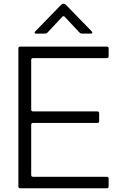

<svg xmlns="http://www.w3.org/2000/svg" viewBox="-20 -1014 649 1034"><path d="M89 0Q79 0 79 -10V-753Q79 -763 89 -763H555Q565 -763 565 -753V-711Q565 -701 555 -701H158Q148 -701 148 -691V-424Q148 -414 158 -414H504Q514 -414 514 -404V-362Q514 -352 504 -352H158Q148 -352 148 -342V-72Q148 -62 158 -62H555Q565 -62 565 -52V-10Q565 0 555 0ZM175 -833Q168 -833 166.5 -836.5Q165 -840 170 -845L310 -989Q315 -994 322 -994Q329 -994 334 -989L474 -845Q477 -842 477 -838Q477 -833 469 -833H421Q414 -833 409 -838L329 -923Q326 -927 322 -927Q318 -927 315 -923L235 -838Q230 -833 223 -833Z"/></svg>

Font: Open Sauce Two Light
Style: Regular
Weight: 300
Designer: Alfredo Marco Pradil
Foundry: Creative Sauce Fz LLC
Version: Version 1.477